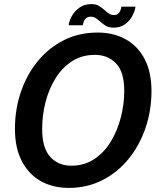

<svg xmlns="http://www.w3.org/2000/svg" viewBox="-20 -907 770 938"><path d="M315.5 11Q238.5 11 179.2 -22.2Q120 -55.5 86.5 -120Q53 -184.5 53 -277.5Q53 -372.5 81.8 -457.2Q110.5 -542 164 -607.5Q217.5 -673 291.8 -710.5Q366 -748 457.5 -748Q534.5 -748 593.8 -715.2Q653 -682.5 686.5 -618.8Q720 -555 720 -462Q720 -367.5 691 -282.2Q662 -197 608.5 -131Q555 -65 480.5 -27Q406 11 315.5 11ZM328.5 -97.5Q392 -97.5 440.2 -129.5Q488.5 -161.5 521 -214.8Q553.5 -268 570.2 -332.8Q587 -397.5 587 -462.5Q587 -556 546.8 -597.5Q506.5 -639 443.5 -639Q380 -639 331.8 -607.8Q283.5 -576.5 251 -524Q218.5 -471.5 202.2 -407.5Q186 -343.5 186 -277.5Q186 -183 225.8 -140.2Q265.5 -97.5 328.5 -97.5ZM642 -874.5Q639 -852.5 626.2 -828.8Q613.5 -805 590.8 -788.5Q568 -772 535.5 -772Q510.5 -772 495 -782Q479.5 -792 469 -802Q459 -811 448.2 -818.2Q437.5 -825.5 423 -825.5Q404.5 -825.5 395.8 -813.2Q387 -801 384.5 -783.5H315.5Q318 -806.5 332 -830.5Q346 -854.5 369.8 -870.8Q393.5 -887 426 -887Q450 -887 465 -877.2Q480 -867.5 490.5 -858Q500.5 -848.5 512 -841Q523.5 -833.5 536.5 -833.5Q554 -833.5 562.2 -845.2Q570.5 -857 573 -874.5Z"/></svg>

Font: Epilogue SemiBold
Style: Italic
Weight: 600
Italic angle: -12°
Designer: Tyler Finck
Foundry: Etcetera Type Co
Version: Version 2.111; ttfautohint (v1.8.3)